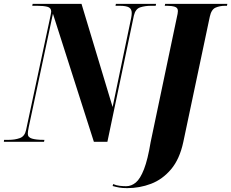

<svg xmlns="http://www.w3.org/2000/svg" viewBox="-64 -734 1197 994"><path d="M-44 0 -43 -10H-18Q13 -10 38.5 -19Q64 -28 71 -61L194 -636Q197 -651 199 -660Q201 -669 201 -674Q201 -694 181 -699Q161 -704 129 -704H103L105 -714H358L519 -180L615 -641Q618 -656 618 -667Q618 -687 604 -695.5Q590 -704 555 -704H534L536 -714H744L742 -704H717Q687 -704 662 -696Q637 -688 629 -653L492 0H422L210 -663L85 -77Q82 -62 81 -54.5Q80 -47 80 -41Q80 -23 101.5 -16.5Q123 -10 160 -10H166L164 0ZM594 240Q571 240 553.5 237Q536 234 519 229L522 219Q538 226 556 228Q574 230 589 230Q616 230 639 211Q662 192 681.5 142Q701 92 716 1L853 -651Q854 -656 855.5 -663Q857 -670 857 -677Q857 -694 841 -699Q825 -704 800 -704H789L791 -714H1113L1111 -704H1101Q1074 -704 1052 -694.5Q1030 -685 1022 -647L885 1Q866 90 821.5 142.5Q777 195 718 217.5Q659 240 594 240Z"/></svg>

Font: Noto Serif Display ExtraCondensed Black
Style: Italic
Weight: 900
Width: 2
Italic angle: -12°
Designer: Monotype Design Team
Foundry: Monotype Imaging Inc.
Version: Version 2.009